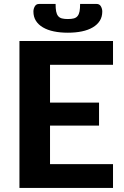

<svg xmlns="http://www.w3.org/2000/svg" viewBox="-20 -928 614 948"><path d="M76 0ZM538 -725.5V-608H227V-421.5H469V-308H227V-117.5H538V0H76V-725.5ZM315 -834Q333 -834 344.8 -837.2Q356.5 -840.5 363.2 -849Q370 -857.5 372.8 -871.8Q375.5 -886 375.5 -908.5H457Q471.5 -908.5 478.2 -896.5Q485 -884.5 485 -871Q485 -845 472.8 -825.5Q460.5 -806 438 -792.8Q415.5 -779.5 384.2 -773Q353 -766.5 315 -766.5Q277 -766.5 245.8 -773Q214.5 -779.5 192 -792.8Q169.5 -806 157.2 -825.5Q145 -845 145 -871Q145 -884.5 151.8 -896.5Q158.5 -908.5 173 -908.5H254.5Q254.5 -886 257.2 -871.8Q260 -857.5 266.8 -849Q273.5 -840.5 285.2 -837.2Q297 -834 315 -834Z"/></svg>

Font: Lato Heavy
Style: Regular
Weight: 800
Designer: Lukasz Dziedzic
Foundry: tyPoland Lukasz Dziedzic
Version: Version 2.007; 2014-02-27